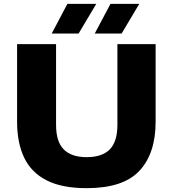

<svg xmlns="http://www.w3.org/2000/svg" viewBox="-20 -970 900 1000"><path d="M431.5 10Q303 10 223.2 -30.5Q143.5 -71 106.2 -148.2Q69 -225.5 69 -336V-740H272V-319.5Q272 -232.5 311.8 -192Q351.5 -151.5 431.5 -151.5Q512 -151.5 551.8 -192Q591.5 -232.5 591.5 -319.5V-740H790.5V-336Q790.5 -170.5 706 -80.2Q621.5 10 431.5 10ZM473.5 -795.5 555.5 -950H705.5L613.5 -795.5ZM249.5 -795.5 331 -950H481.5L389.5 -795.5Z"/></svg>

Font: Encode Sans Expanded ExtraBold
Style: Regular
Weight: 800
Width: 7
Designer: Multiple Designers
Foundry: Impallari Type
Version: Version 3.000; ttfautohint (v1.8.3) -l 8 -r 50 -G 200 -x 14 